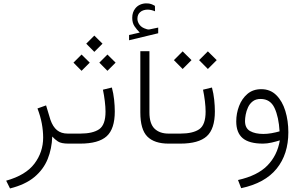

<svg xmlns="http://www.w3.org/2000/svg" viewBox="-20 -840 1769 1123"><path d="M285.6 -41.5Q283.2 29.8 258.8 90.3Q234.4 150.9 181.4 195.3Q128.4 239.7 38.6 262.2L16.1 216.8Q130.9 184.6 181.6 116.9Q232.4 49.3 232.4 -35.2Q232.4 -75.2 224.4 -118.2Q216.3 -161.1 199.2 -205.6L249.5 -223.6L274.9 -139.6Q289.1 -98.6 313.5 -78.6Q337.9 -58.6 376.5 -58.6H395.5V0H380.9Q337.9 0 319.1 -12.5Q300.3 -24.9 285.6 -41.5Z M634.3 -328.1Q643.6 -293.5 647.5 -256.8Q651.4 -220.2 651.4 -188.5Q651.4 -85.9 603.8 -43Q556.2 0 448.7 0H376V-58.6H448.7Q522.9 -58.6 560.1 -84.2Q597.2 -109.9 597.2 -187Q597.2 -213.9 593 -248.3Q588.9 -282.7 582 -315.4ZM484.4 -584.5 531.7 -631.8 579.6 -584.5 531.7 -536.6ZM561 -473.6 608.4 -521 656.2 -473.6 608.4 -425.8ZM409.7 -473.6 457 -521 504.9 -473.6 457 -425.8Z M797.4 -649.4Q780.3 -666.5 766.8 -686.3Q753.4 -706.1 753.4 -735.8Q753.4 -768.6 771.5 -791Q783.2 -805.7 800.3 -813Q817.4 -820.3 835.4 -820.3Q853 -820.3 863.8 -816.4Q874.5 -812.5 886.2 -805.7L886.7 -773.9Q864.3 -783.7 842.3 -783.7Q832.5 -783.7 820.3 -780.3Q808.1 -776.9 798.8 -768.1Q792 -762.2 787.8 -752.7Q783.7 -743.2 783.7 -729.5Q784.2 -710.9 796.9 -694.3Q809.6 -677.7 835.4 -670.4Q836.9 -669.9 840.1 -668.7Q843.3 -667.5 848.1 -667.5Q852.1 -667.5 854.5 -668L905.3 -678.7V-645.5L734.9 -604.5V-635.3ZM981 0H966.3Q882.8 0 841.8 -41.3Q800.8 -82.5 800.8 -182.6V-540.5H854V-182.6Q854 -116.7 883.8 -87.6Q913.6 -58.6 966.3 -58.6H981Z M1219.7 -328.1Q1229 -293.5 1232.9 -256.8Q1236.8 -220.2 1236.8 -188.5Q1236.8 -85.9 1189.2 -43Q1141.6 0 1034.2 0H961.4V-58.6H1034.2Q1108.4 -58.6 1145.5 -84.2Q1182.6 -109.9 1182.6 -187Q1182.6 -213.9 1178.5 -248.3Q1174.3 -282.7 1167.5 -315.4ZM1144.5 -488.3 1195.8 -539.6 1247.6 -488.3 1195.8 -436.5ZM997.1 -488.3 1048.3 -539.6 1100.1 -488.3 1048.3 -436.5Z M1616.7 -19Q1597.2 -12.7 1569.6 -6.3Q1542 0 1518.1 0Q1437.5 0 1399.7 -31.7Q1361.8 -63.5 1361.8 -129.9Q1361.8 -176.3 1378.2 -219.5Q1394.5 -262.7 1427 -290.5Q1459.5 -318.4 1508.3 -318.4Q1561 -318.4 1596.2 -283.4Q1631.3 -248.5 1648.9 -191.2Q1666.5 -133.8 1666.5 -66.4Q1666.5 62 1598.1 146.5Q1529.8 231 1390.6 260.7L1372.1 212.9Q1485.8 187.5 1543.9 128.2Q1602.1 68.8 1616.7 -19ZM1615.2 -71.8Q1610.4 -155.8 1585.7 -208.5Q1561 -261.2 1504.4 -261.2Q1476.1 -261.2 1458.3 -247.3Q1440.4 -233.4 1430.7 -212.2Q1420.9 -190.9 1417 -169.4Q1413.1 -147.9 1413.1 -132.3Q1413.1 -90.3 1442.6 -73.5Q1472.2 -56.6 1520.5 -56.6Q1543.5 -56.6 1568.4 -61Q1593.3 -65.4 1615.2 -71.8Z"/></svg>

Font: Vazir Thin FD-UI
Style: Thin-FD-UI
Weight: 100
Designer: Saber Rastikerdar
Foundry: Saber Rastikerdar
Version: Version 30.1.0